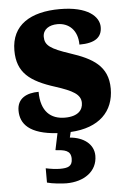

<svg xmlns="http://www.w3.org/2000/svg" viewBox="-55 -591 582 870"><g transform="rotate(-5 236.0 -155.5)"><path d="M212 239C292 239 353 197 353 126C353 73 307 39 245 34L251 9C382 2 449 -68 449 -171C449 -274 380 -313 279 -346C192 -375 167 -392 167 -431C167 -465 196 -483 234 -483C285 -483 325 -448 325 -382C396 -382 428 -406 428 -453C428 -500 378 -550 250 -550C117 -550 29 -497 29 -381C29 -280 86 -237 200 -201C277 -176 313 -157 313 -118C313 -86 291 -58 231 -58C167 -58 122 -95 122 -185C68 -185 24 -164 24 -108C24 -48 63 1 191 9L175 85C215 88 245 91 245 130C245 165 224 171 188 171C171 171 147 168 124 163V228C147 235 193 239 212 239Z"/></g></svg>

Font: Noto Serif Tamil SemiCondensed Black
Style: Regular
Weight: 900
Width: 4
Designer: Indian Type Foundry, Tom Grace, and the Monotype Design Team
Foundry: Monotype Imaging Inc.
Version: Version 2.004